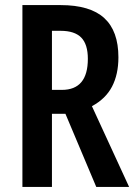

<svg xmlns="http://www.w3.org/2000/svg" viewBox="-20 -734 533 754"><path d="M218 -714Q334 -714 389.5 -663Q445 -612 445 -509Q445 -442 420 -394Q395 -346 341 -317L487 0H358L237 -287H184V0H68V-714ZM218 -613H184V-381H223Q325 -381 325 -503Q325 -560 299 -586.5Q273 -613 218 -613Z"/></svg>

Font: Noto Sans Thai Looped ExtraCondensed SemiBold
Style: Regular
Weight: 600
Width: 2
Designer: Sasikarn Vongin, Ben Mitchell
Foundry: The Fontpad Ltd
Version: Version 1.001; ttfautohint (v1.8.4.7-5d5b)